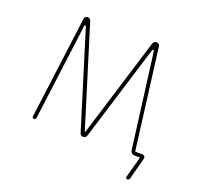

<svg xmlns="http://www.w3.org/2000/svg" viewBox="-148 -923 1295 1229"><g transform="rotate(20 500.0 -308.5)"><path d="M837.9 135.7Q833 135.7 830.1 131.8Q827.1 127.9 828.1 123L867.2 -19.5Q868.2 -23.4 864.3 -23.4H829.1Q819.3 -23.4 811.5 -30.3Q803.7 -37.1 801.8 -47.9L717.8 -695.3Q716.8 -699.2 712.9 -700.2H711.9Q708 -700.2 706.1 -696.3L503.9 -41Q498 -23.4 480 -23.4Q461.9 -23.4 457 -41L254.9 -694.3Q253.9 -698.2 249 -698.2Q244.1 -697.3 244.1 -693.4L159.2 -36.1Q157.2 -23.4 144.5 -23.4Q139.6 -23.4 136.2 -27.3Q132.8 -31.2 133.8 -36.1L224.6 -734.4Q225.6 -742.2 231.4 -747.6Q237.3 -752.9 245.1 -752.9Q264.6 -752.9 269.5 -735.4L479.5 -56.6Q480.5 -55.7 481.4 -55.7Q482.4 -55.7 482.4 -56.6L691.4 -734.4Q697.3 -752.9 716.8 -752.9Q724.6 -752.9 731 -747.6Q737.3 -742.2 738.3 -734.4L825.2 -52.7Q826.2 -47.9 830.1 -47.9H875Q884.8 -47.9 890.6 -41Q894.5 -35.2 894.5 -29.3Q894.5 -27.3 893.6 -24.4L854.5 123Q851.6 135.7 837.9 135.7Z"/></g></svg>

Font: Rounded Mgen+ 1mn thin
Style: Regular
Weight: 100
Designer: [Source Han Sans]
Ryoko NISHIZUKA  (kana & ideographs); Paul D. Hunt (Latin, Greek & Cyrillic); Wenlong ZHANG  (bopomofo
Version: Version 1.059.20150602